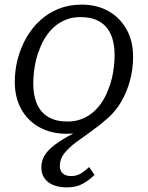

<svg xmlns="http://www.w3.org/2000/svg" viewBox="-20 -567 640 831"><path d="M159 158Q159 133 169.5 112Q180 91 205 69.5Q230 48 273.5 23.5Q317 -1 382 -33L367 -6Q345 3 321 7.5Q297 12 269 12Q202 12 151 -16Q100 -44 72 -94.5Q44 -145 44 -212Q44 -264 57 -313Q70 -362 94.5 -404.5Q119 -447 154 -479Q189 -511 234 -529Q279 -547 333 -547Q400 -547 450 -518.5Q500 -490 528 -439.5Q556 -389 556 -321Q556 -269 543 -220Q530 -171 506 -129Q482 -87 446 -55Q412 -25 376 0.5Q340 26 309 49Q278 72 258.5 96.5Q239 121 239 151Q239 172 251.5 183.5Q264 195 287 195Q313 195 332 182.5Q351 170 366 156L389 190Q366 213 338 228.5Q310 244 270 244Q218 244 188.5 221Q159 198 159 158ZM448 -178Q458 -202 464 -227Q470 -252 473 -278.5Q476 -305 476 -329Q476 -382 459.5 -418.5Q443 -455 410.5 -474Q378 -493 328 -493Q295 -493 267.5 -482.5Q240 -472 218 -453.5Q196 -435 179.5 -410Q163 -385 152 -356Q142 -333 136 -307.5Q130 -282 127 -256Q124 -230 124 -205Q124 -153 140.5 -116Q157 -79 190 -60Q223 -41 272 -41Q305 -41 332.5 -51.5Q360 -62 382 -80.5Q404 -99 420.5 -124Q437 -149 448 -178Z"/></svg>

Font: Roboto Serif 20pt Light
Style: Italic
Weight: 300
Italic angle: -10°
Version: Version 1.007